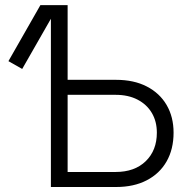

<svg xmlns="http://www.w3.org/2000/svg" viewBox="-20 -748 753 768"><path d="M68.8 -472.2 13.7 -503.4 141.6 -727.5H214.8ZM231.9 -428.7H444.3Q515.6 -428.7 567.1 -402.1Q618.7 -375.5 646.5 -327.9Q674.3 -280.3 674.3 -217.3Q674.3 -151.4 646.5 -102.5Q618.7 -53.7 567.1 -26.9Q515.6 0 444.3 0H183.6V-727.5H250.5V-60.1H442.4Q518.6 -60.1 563 -103.3Q607.4 -146.5 607.4 -217.3Q607.4 -262.2 587.4 -296.1Q567.4 -330.1 530.3 -349.4Q493.2 -368.7 442.4 -368.7H231.9Z"/></svg>

Font: Inter 28pt Light
Style: Regular
Weight: 300
Designer: Rasmus Andersson
Foundry: rsms
Version: Version 4.001;git-66647c0bb